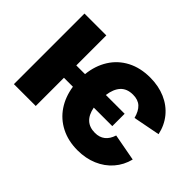

<svg xmlns="http://www.w3.org/2000/svg" viewBox="-102 -774 1020 1020"><g transform="rotate(45 408.0 -263.5)"><path d="M582 -211.9H442.9Q460.4 -121.1 542 -121.1Q609.4 -121.1 631.8 -191.4L784.2 -163.1Q771 -110.8 737.1 -71.8Q703.1 -32.7 653.1 -11.5Q603 9.8 542 9.8Q471.7 9.8 417.2 -18.1Q362.8 -45.9 329.3 -95.9Q295.9 -146 286.1 -211.9H218.8V0H54.7V-530.3H218.8V-304.7H284.2Q291.5 -374 324.5 -426.5Q357.4 -479 413.1 -508.1Q468.8 -537.1 542 -537.1Q605.5 -537.1 656.5 -514.9Q707.5 -492.7 741 -451.7Q774.4 -410.6 786.1 -355.5L634.8 -326.2Q624 -367.2 602.1 -387.7Q580.1 -408.2 542 -408.2Q496.6 -408.2 471.9 -381.1Q447.3 -354 440.9 -304.7H582Z"/></g></svg>

Font: Pretendard JP ExtraBold
Style: Regular
Weight: 800
Designer: Base glyphs from Inter by Rasmus Andersson; Hangeul glyphs from Noto Sans CJK(Source Han Sans) by Jang Soo-young and Kan
Foundry: Kil Hyung-jin
Version: Version 1.309